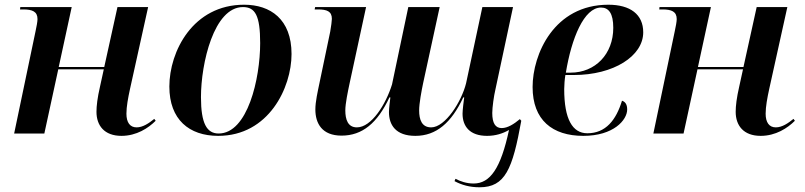

<svg xmlns="http://www.w3.org/2000/svg" viewBox="-20 -566 3413 814"><path d="M495 10C559 10 609 -23 640 -54L634 -62C612 -44 586 -26 559 -26C531 -26 516 -47 516 -84C516 -114 523 -151 531 -188L608 -536H478L422 -282H229L284 -536H66L65 -526H79C117 -526 139 -517 139 -485C139 -475 135 -453 131 -435L40 0H168L227 -272H420L404 -199C393 -151 389 -117 389 -92C389 -34 422 10 495 10Z M905 10C1119 10 1216 -194 1216 -337C1216 -485 1126 -546 1015 -546C798 -546 698 -348 698 -199C698 -59 782 10 905 10ZM907 0C857 0 832 -42 832 -154C832 -298 887 -536 1010 -536C1062 -536 1083 -500 1083 -383C1083 -233 1030 0 907 0Z M2045 10C2081 10 2112 0 2138 -15C2103 148 2058 212 1988 212C1958 212 1932 203 1911 192L1907 202C1937 218 1971 228 2013 228C2122 228 2153 151 2190 -54L2184 -61C2159 -40 2132 -23 2107 -23C2080 -23 2067 -44 2067 -87C2067 -111 2074 -160 2080 -185L2155 -536H2025L1956 -213C1937 -136 1868 -26 1808 -26C1768 -26 1757 -59 1757 -98C1757 -127 1767 -181 1774 -214L1844 -536H1711L1642 -208C1616 -124 1555 -26 1493 -26C1455 -26 1444 -59 1444 -98C1444 -127 1455 -179 1462 -212L1532 -536H1316L1314 -526H1328C1366 -526 1387 -518 1387 -486C1387 -477 1384 -456 1380 -432L1334 -212C1327 -178 1317 -135 1317 -102C1317 -43 1345 9 1428 9C1516 9 1580 -44 1631 -153H1635C1633 -138 1629 -105 1629 -91C1629 -37 1657 10 1741 10C1830 10 1894 -46 1944 -153H1948C1946 -139 1941 -99 1941 -84C1941 -30 1972 10 2045 10Z M2453 10C2581 10 2639 -57 2639 -102C2639 -124 2630 -135 2617 -139C2592 -57 2548 -1 2470 -1C2407 -1 2372 -61 2372 -188C2372 -203 2374 -232 2377 -248H2413C2581 -248 2707 -328 2707 -429C2707 -505 2652 -546 2559 -546C2329 -546 2238 -336 2238 -197C2238 -57 2322 10 2453 10ZM2399 -258H2379C2403 -404 2456 -534 2528 -534C2561 -534 2580 -509 2580 -448C2580 -337 2504 -258 2399 -258Z M3205 10C3269 10 3319 -23 3350 -54L3344 -62C3322 -44 3296 -26 3269 -26C3241 -26 3226 -47 3226 -84C3226 -114 3233 -151 3241 -188L3318 -536H3188L3132 -282H2939L2994 -536H2776L2775 -526H2789C2827 -526 2849 -517 2849 -485C2849 -475 2845 -453 2841 -435L2750 0H2878L2937 -272H3130L3114 -199C3103 -151 3099 -117 3099 -92C3099 -34 3132 10 3205 10Z"/></svg>

Font: Noto Serif Display SemiBold
Style: Italic
Weight: 600
Italic angle: -12°
Designer: Monotype Design Team
Foundry: Monotype Imaging Inc.
Version: Version 2.009